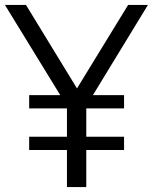

<svg xmlns="http://www.w3.org/2000/svg" viewBox="-25 -760 621 780"><path d="M247 0V-363L264 -301.5L-5 -740H80.5L300.5 -380H275L495.5 -740H576L308.5 -301.5L325.5 -362V0ZM93.5 -150.5V-204.5H479V-150.5ZM93.5 -319.5V-373.5H479V-319.5Z"/></svg>

Font: Encode Sans SC SemiCondensed
Style: Regular
Weight: 400
Width: 4
Designer: Multiple Designers
Foundry: Impallari Type
Version: Version 3.002